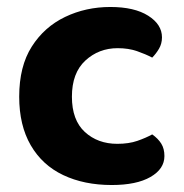

<svg xmlns="http://www.w3.org/2000/svg" viewBox="-20 -515 526 550"><path d="M317 -377Q263 -377 224.5 -341.5Q186 -306 186 -238Q186 -171 223 -137Q260 -103 316 -103Q349 -103 373.5 -111.5Q398 -120 416 -130Q433 -118 442 -103.5Q451 -89 451 -68Q451 -31 411 -8Q371 15 300 15Q221 15 161 -13.5Q101 -42 68 -99Q35 -156 35 -238Q35 -325 71 -381.5Q107 -438 166.5 -466.5Q226 -495 296 -495Q365 -495 404.5 -470Q444 -445 444 -408Q444 -390 435.5 -375.5Q427 -361 416 -350Q397 -360 372.5 -368.5Q348 -377 317 -377Z"/></svg>

Font: Baloo Bhaijaan 2
Style: Bold
Weight: 700
Designer: Sanskriti Dholi, Noopur Datye and Ek Type
Foundry: Ek Type
Version: Version 1.701